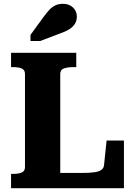

<svg xmlns="http://www.w3.org/2000/svg" viewBox="-20 -987 707 1007"><path d="M380 -710H38V-635H49Q76 -635 93.5 -628Q111 -621 111 -599V-111Q111 -89 93.5 -82Q76 -75 49 -75H38V0H630V-250H539L526 -124Q525 -106 512.5 -96.5Q500 -87 475 -83.5Q450 -80 410 -80H296V-599Q296 -621 315 -628Q334 -635 364 -635H380ZM209 -899 140 -804V-772H191L291 -810Q321 -820 341.5 -832.5Q362 -845 372.5 -861.5Q383 -878 383 -900Q383 -928 363 -947.5Q343 -967 310 -967Q287 -967 269.5 -958.5Q252 -950 238 -934.5Q224 -919 209 -899Z"/></svg>

Font: Roboto Serif 20pt
Style: Bold
Weight: 700
Version: Version 1.008